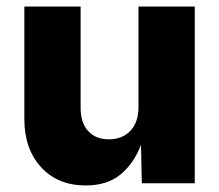

<svg xmlns="http://www.w3.org/2000/svg" viewBox="-20 -566 677 593"><path d="M244.6 6.8Q158.7 6.8 106.9 -49.6Q55.2 -106 55.2 -198.2V-545.9H229V-232.4Q229 -187 252.2 -161.4Q275.4 -135.7 316.4 -135.7Q357.4 -135.7 382.6 -161.9Q407.7 -188 407.7 -234.9V-545.9H581.5V0H418L415.5 -118.7Q394 -62 352.8 -27.6Q311.5 6.8 244.6 6.8Z"/></svg>

Font: Inter Extra Bold
Style: Regular
Weight: 800
Designer: Rasmus Andersson
Foundry: rsms
Version: Version 4.000;git-3c8e0fc